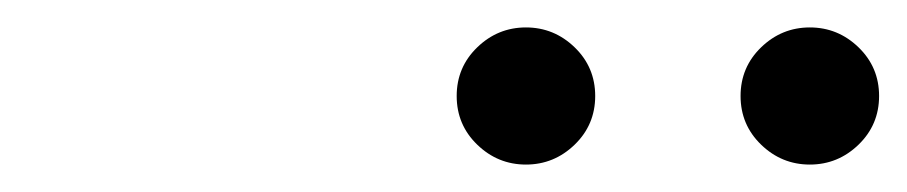

<svg xmlns="http://www.w3.org/2000/svg" viewBox="-20 -779 661 140"><path d="M535 -673.5Q520 -688 520 -709Q520 -730 535 -744.5Q550 -759 570.5 -759Q591 -759 606 -744.5Q621 -730 621 -709Q621 -688 606 -673.5Q591 -659 570.5 -659Q550 -659 535 -673.5ZM328 -673.5Q313 -688 313 -709Q313 -730 328 -744.5Q343 -759 363.5 -759Q384 -759 399 -744.5Q414 -730 414 -709Q414 -688 399 -673.5Q384 -659 363.5 -659Q343 -659 328 -673.5Z"/></svg>

Font: TT2020Base
Style: Italic
Weight: 400
Italic angle: -15°
Version: Version 0.2.000